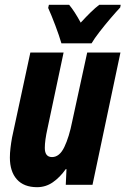

<svg xmlns="http://www.w3.org/2000/svg" viewBox="-20 -767 521 797"><path d="M134 10Q79 10 50 -22.5Q21 -55 21 -113Q21 -131 23.5 -152.5Q26 -174 30 -196L106 -549H244L177 -233Q166 -184 166 -153Q166 -115 196 -115Q227 -115 247 -156.5Q267 -198 280 -264L342 -549H480L364 0H253L256 -65H253Q229 -31 199.5 -10.5Q170 10 134 10ZM235 -587Q226 -618 210 -660.5Q194 -703 180 -734L183 -747H267Q278 -734 290 -715.5Q302 -697 315 -673Q338 -698 357 -716.5Q376 -735 392 -747H481L479 -736Q463 -719 439 -691Q415 -663 393 -634.5Q371 -606 360 -587Z"/></svg>

Font: Noto Sans ExtraCondensed ExtraBold
Style: Italic
Weight: 800
Width: 2
Italic angle: -12°
Designer: Monotype Design Team
Foundry: Monotype Imaging Inc.
Version: Version 2.013; ttfautohint (v1.8.4.7-5d5b)